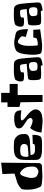

<svg xmlns="http://www.w3.org/2000/svg" viewBox="1240 -1976 744 3263"><g transform="rotate(-90 1611.5 -344.0)"><path d="M412.1 -146.5Q415 -231.4 395.5 -280.3Q383.3 -310.1 351.6 -342Q319.8 -374 298.3 -374Q283.7 -374 270.3 -356.2Q256.8 -338.4 247.3 -309.6Q237.8 -280.8 231.7 -256.3Q225.6 -231.9 221.2 -207Q220.2 -198.2 219.5 -184.3Q218.8 -170.4 223.1 -141.6Q227.5 -112.8 239.7 -100.6Q255.9 -85 283.2 -73.7Q310.5 -62.5 333 -62Q356.4 -63 383.5 -85.9Q410.6 -108.9 412.1 -146.5ZM285.6 -674.8 479 -695.8 472.2 -54.7V-53.7Q472.2 -36.1 459.7 -21.2Q447.3 -6.3 430.2 -2.9L275.4 4.4Q255.9 4.9 226.1 4.4Q196.3 3.9 141.6 -2.2Q86.9 -8.3 76.2 -20.5Q57.6 -41.5 41 -95.9Q24.4 -150.4 21.5 -203.6Q14.6 -331.1 37.6 -356Q60.5 -379.4 99.1 -401.4Q137.7 -423.3 169.4 -431.2Q188.5 -436 219.5 -445.8Q250.5 -455.6 272 -462.9L293.5 -470.2Z M784.7 -263.7Q796.9 -283.2 796.9 -303.7Q796.9 -319.8 791 -333Q786.6 -343.3 775.9 -352.5Q765.1 -361.8 754.4 -364.3Q722.2 -372.1 687 -372.1Q659.7 -372.1 631.8 -366.7Q616.7 -363.8 602.8 -351.1Q588.9 -338.4 584.5 -323.2Q578.1 -297.9 578.1 -273.4V-268.1Q578.6 -247.1 582.8 -240Q586.9 -232.9 595.2 -231.9Q608.9 -231.4 635.3 -233.2Q661.6 -234.9 684.3 -237.1Q707 -239.3 729.5 -241.7Q752 -244.1 752.9 -244.1Q761.2 -244.6 770.5 -250.5Q779.8 -256.3 784.7 -263.7ZM931.2 -423.3Q953.1 -398.4 960 -367.9Q966.8 -337.4 965.8 -296.9Q965.3 -273.4 962.2 -262.7Q959 -252 953.6 -246.8Q948.2 -241.7 929.2 -229Q915 -219.2 887.9 -213.6Q860.8 -208 840.8 -207L820.8 -206.5L609.9 -196.8Q608.9 -165 624 -145.5Q632.3 -135.3 644.5 -129.9Q656.7 -124.5 664.3 -123.3Q671.9 -122.1 690.9 -121.8Q710 -121.6 714.4 -121.1Q762.7 -118.2 785.2 -128.9Q793 -132.8 795.7 -139.9Q798.3 -147 796.9 -152.3L795.9 -157.7L951.7 -164.1Q954.6 -64.5 920.9 -24.4Q916 -18.6 906.7 -14.4Q897.5 -10.3 883.3 -7.8Q869.1 -5.4 856.2 -3.9Q843.3 -2.4 823 -2Q802.7 -1.5 789.6 -1.5Q776.4 -1.5 753.4 -1.7Q730.5 -2 720.2 -2Q656.2 -2 622.1 -7.3Q587.9 -12.7 559.1 -31.2Q546.4 -40 536.9 -56.6Q527.3 -73.2 526.4 -88.4Q522.9 -242.2 526.4 -313.5Q528.8 -365.7 538.8 -391.1Q548.8 -416.5 575.2 -441.9Q616.7 -482.4 747.1 -480.5Q805.2 -480 848.1 -474.6Q868.2 -472.7 886.2 -461.9Q912.1 -445.8 931.2 -423.3Z M1067.9 -203.6Q1068.4 -203.6 1081.3 -197Q1094.2 -190.4 1099.6 -188Q1105 -185.5 1119.6 -179.2Q1134.3 -172.9 1142.6 -170.7Q1150.9 -168.5 1164.3 -164.6Q1177.7 -160.6 1186.8 -161.1Q1195.8 -161.6 1205.8 -163.1Q1215.8 -164.6 1223.1 -170.4Q1230.5 -176.3 1234.9 -185.1Q1244.1 -203.1 1232.7 -222.4Q1221.2 -241.7 1197.5 -258.8Q1173.8 -275.9 1147.9 -292Q1122.1 -308.1 1099.4 -325.4Q1076.7 -342.8 1070.8 -356.4Q1061.5 -377.9 1061.5 -395.3Q1061.5 -412.6 1068.1 -424.3Q1074.7 -436 1088.4 -445.1Q1102.1 -454.1 1116.9 -459.2Q1131.8 -464.4 1151.6 -467.8Q1171.4 -471.2 1186.8 -472.4Q1202.1 -473.6 1220.2 -474.1Q1297.9 -477.1 1332.8 -451.7Q1367.7 -426.3 1369.1 -352.1Q1218.8 -375 1200.2 -350.6Q1188 -334.5 1229 -298.8Q1237.3 -291.5 1254.6 -277.6Q1272 -263.7 1284.9 -253.2Q1297.9 -242.7 1314.9 -226.8Q1332 -210.9 1343.8 -197.5Q1355.5 -184.1 1366.2 -166.7Q1377 -149.4 1381.3 -133.5Q1385.7 -117.7 1384.3 -99.4Q1382.8 -81.1 1373.5 -63.5Q1361.3 -40.5 1339.4 -25.1Q1317.4 -9.8 1288.6 -3.2Q1259.8 3.4 1230 6.3Q1200.2 9.3 1164.3 7.1Q1128.4 4.9 1100.3 2Q1072.3 -1 1039.6 -4.9Q1006.8 -8.8 990.7 -9.8Q997.1 -70.8 1013.9 -115.5Q1030.8 -160.2 1067.9 -203.6Z M1510.7 7.3 1505.4 -367.7 1425.8 -384.3V-587.9H1502.9V-695.8H1665.5V-551.8H1817.4V-415H1629.4V7.3Z M2094.2 -79.1H2094.7Q2098.6 -79.1 2110.6 -78.9Q2122.6 -78.6 2126.7 -78.6Q2130.9 -78.6 2140.9 -79.1Q2150.9 -79.6 2154.8 -81.3Q2158.7 -83 2165.8 -85.7Q2172.9 -88.4 2175.8 -92.8Q2178.7 -97.2 2182.6 -103.3Q2186.5 -109.4 2187.7 -118.2Q2189 -127 2189 -137.7Q2189 -185.1 2179.2 -202.4Q2169.4 -219.7 2148.4 -221.2Q2126.5 -222.7 2121.6 -222.7Q2119.6 -222.7 2114.7 -222.4Q2109.9 -222.2 2107.9 -222.2Q2105 -221.7 2100.1 -220.9Q2095.2 -220.2 2082.5 -216.1Q2069.8 -211.9 2060.5 -205.6Q2051.3 -199.2 2044.2 -186.8Q2037.1 -174.3 2038.1 -158.2Q2039.1 -143.6 2039.8 -135.5Q2040.5 -127.4 2042.2 -117.7Q2043.9 -107.9 2046.4 -103Q2048.8 -98.1 2052.7 -92.5Q2056.6 -86.9 2062.3 -84.7Q2067.9 -82.5 2075.7 -80.8Q2083.5 -79.1 2094.2 -79.1ZM2268.6 -120.1Q2268.6 -113.3 2269.8 -96.7Q2271 -80.1 2270.5 -70.8Q2270 -61.5 2267.6 -48.8Q2265.1 -36.1 2256.8 -27.3Q2248.5 -18.6 2234.4 -12.7Q2191.4 3.9 2141.6 7.8H2140.6Q2130.4 7.8 2129.4 -2.4L2127.4 -15.6Q2126.5 -22 2120.6 -22H2120.1Q1926.8 -8.3 1906.2 -26.4Q1891.6 -39.1 1887.9 -55.9Q1884.3 -72.8 1881.8 -119.6Q1881.3 -127.4 1881.3 -131.8Q1876.5 -225.1 1906.2 -237.3Q1914.1 -240.7 1977.3 -246.8Q2040.5 -252.9 2100.1 -257.3L2159.2 -261.7Q2152.3 -351.6 2138.2 -367.7Q2125 -378.4 2084.5 -374.8Q2043.9 -371.1 2024.9 -361.8Q2009.3 -354 2015.6 -327.1Q2015.6 -326.7 2015.9 -325.4Q2016.1 -324.2 2016.1 -323.7Q2016.1 -318.4 2012.2 -314.5Q2008.3 -310.5 2003.4 -310.1Q1977.5 -307.6 1952.4 -306.6Q1927.2 -305.7 1899.2 -311Q1871.1 -316.4 1865.7 -329.1Q1845.7 -381.3 1882.8 -446.3Q1892.1 -461.9 1933.3 -470.5Q1974.6 -479 2011.2 -479.5L2047.9 -480.5Q2169.9 -481 2189.9 -473.1Q2205.1 -467.3 2218.5 -448Q2231.9 -428.7 2239.7 -401.9Q2247.1 -377 2257.8 -264.9Q2268.6 -152.8 2268.6 -120.1Z M2563 -470.7Q2612.3 -462.4 2677.7 -447.3Q2701.2 -441.9 2717 -418.5Q2732.9 -395 2738.5 -365.5Q2744.1 -335.9 2746.6 -307.1Q2749 -278.3 2748 -258.8L2746.6 -239.3L2614.3 -277.3Q2627 -309.1 2627 -340.8Q2626.5 -357.4 2590.8 -384.8Q2555.2 -412.1 2532.7 -411.6Q2510.3 -411.1 2491 -372.6Q2471.7 -334 2466.8 -283.7Q2462.4 -234.4 2465.1 -160.6Q2467.8 -86.9 2473.6 -77.1Q2479.5 -67.9 2530 -75.9Q2580.6 -84 2590.3 -95.2Q2596.2 -101.6 2600.1 -115.2Q2604 -128.9 2605 -139.6L2606 -149.9H2736.8L2744.6 -33.2Q2718.8 -29.3 2679 -23.7Q2639.2 -18.1 2563.5 -8.5Q2487.8 1 2467.8 1Q2425.8 0.5 2387.7 -4.6Q2349.6 -9.8 2338.9 -20.5Q2325.2 -34.2 2317.4 -84.2Q2309.6 -134.3 2314.9 -213.4Q2327.1 -392.6 2377 -435.1Q2406.2 -459 2468.8 -470.7Q2489.3 -474.6 2515.6 -474.6Q2542.5 -474.6 2563 -470.7Z M3025.4 -79.1H3025.9Q3029.8 -79.1 3041.7 -78.9Q3053.7 -78.6 3057.9 -78.6Q3062 -78.6 3072 -79.1Q3082 -79.6 3085.9 -81.3Q3089.8 -83 3096.9 -85.7Q3104 -88.4 3106.9 -92.8Q3109.9 -97.2 3113.8 -103.3Q3117.7 -109.4 3118.9 -118.2Q3120.1 -127 3120.1 -137.7Q3120.1 -185.1 3110.4 -202.4Q3100.6 -219.7 3079.6 -221.2Q3057.6 -222.7 3052.7 -222.7Q3050.8 -222.7 3045.9 -222.4Q3041 -222.2 3039.1 -222.2Q3036.1 -221.7 3031.2 -220.9Q3026.4 -220.2 3013.7 -216.1Q3001 -211.9 2991.7 -205.6Q2982.4 -199.2 2975.3 -186.8Q2968.3 -174.3 2969.2 -158.2Q2970.2 -143.6 2970.9 -135.5Q2971.7 -127.4 2973.4 -117.7Q2975.1 -107.9 2977.5 -103Q2980 -98.1 2983.9 -92.5Q2987.8 -86.9 2993.4 -84.7Q2999 -82.5 3006.8 -80.8Q3014.6 -79.1 3025.4 -79.1ZM3199.7 -120.1Q3199.7 -113.3 3200.9 -96.7Q3202.1 -80.1 3201.7 -70.8Q3201.2 -61.5 3198.7 -48.8Q3196.3 -36.1 3188 -27.3Q3179.7 -18.6 3165.5 -12.7Q3122.6 3.9 3072.8 7.8H3071.8Q3061.5 7.8 3060.5 -2.4L3058.6 -15.6Q3057.6 -22 3051.8 -22H3051.3Q2857.9 -8.3 2837.4 -26.4Q2822.8 -39.1 2819.1 -55.9Q2815.4 -72.8 2813 -119.6Q2812.5 -127.4 2812.5 -131.8Q2807.6 -225.1 2837.4 -237.3Q2845.2 -240.7 2908.4 -246.8Q2971.7 -252.9 3031.2 -257.3L3090.3 -261.7Q3083.5 -351.6 3069.3 -367.7Q3056.2 -378.4 3015.6 -374.8Q2975.1 -371.1 2956.1 -361.8Q2940.4 -354 2946.8 -327.1Q2946.8 -326.7 2947 -325.4Q2947.3 -324.2 2947.3 -323.7Q2947.3 -318.4 2943.4 -314.5Q2939.5 -310.5 2934.6 -310.1Q2908.7 -307.6 2883.5 -306.6Q2858.4 -305.7 2830.3 -311Q2802.2 -316.4 2796.9 -329.1Q2776.9 -381.3 2814 -446.3Q2823.2 -461.9 2864.5 -470.5Q2905.8 -479 2942.4 -479.5L2979 -480.5Q3101.1 -481 3121.1 -473.1Q3136.2 -467.3 3149.7 -448Q3163.1 -428.7 3170.9 -401.9Q3178.2 -377 3189 -264.9Q3199.7 -152.8 3199.7 -120.1Z"/></g></svg>

Font: Some Time Later
Style: Regular
Weight: 400
Version: Version 003.300